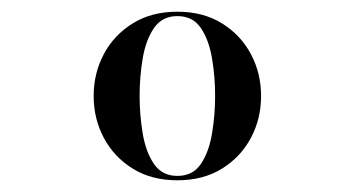

<svg xmlns="http://www.w3.org/2000/svg" viewBox="-20 -783 602 328"><path d="M283 -475Q239 -475 207 -494.8Q175 -514.5 157.5 -547.2Q140 -580 140 -619Q140 -658 157.5 -690.8Q175 -723.5 207 -743.2Q239 -763 283 -763Q327 -763 359 -743.2Q391 -723.5 408.5 -690.8Q426 -658 426 -619Q426 -580 408.5 -547.2Q391 -514.5 359 -494.8Q327 -475 283 -475ZM283 -482.5Q309.5 -482.5 323.2 -503Q337 -523.5 342.2 -555Q347.5 -586.5 347.5 -619Q347.5 -652 342.2 -683.2Q337 -714.5 323.2 -735Q309.5 -755.5 283 -755.5Q257 -755.5 243 -735Q229 -714.5 223.8 -683.2Q218.5 -652 218.5 -619Q218.5 -586.5 223.8 -555Q229 -523.5 243 -503Q257 -482.5 283 -482.5Z"/></svg>

Font: Bodoni Moda 18pt SemiBold
Style: Regular
Weight: 600
Designer: Owen Earl
Foundry: indestructible type
Version: Version 2.005